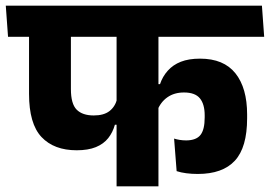

<svg xmlns="http://www.w3.org/2000/svg" viewBox="-44 -661 956 681"><path d="M-15.5 -530.5H893L885 -641H-23.5ZM228 -128Q268.5 -128 296 -139.2Q323.5 -150.5 339.8 -171Q356 -191.5 363.5 -218.5H379L371.5 -310Q364 -282 344 -266.8Q324 -251.5 288.5 -251.5Q248.5 -251.5 228 -272Q207.5 -292.5 207.5 -345V-568H59V-328Q59 -222 103.2 -175Q147.5 -128 228 -128ZM608.5 -333Q648 -333 665 -312.2Q682 -291.5 682 -252V-244.5Q682 -201.5 667.2 -182.5Q652.5 -163.5 617 -163Q604.5 -163 593.5 -164.8Q582.5 -166.5 573.5 -169.5L582.5 -54Q597.5 -49 616.8 -46.5Q636 -44 657.5 -44Q745.5 -44 789 -91Q832.5 -138 832.5 -241.5V-255Q832.5 -349 791 -401Q749.5 -453 665.5 -453Q625.5 -453 597.5 -442Q569.5 -431 551 -410.2Q532.5 -389.5 523.5 -362.5H507.5L514 -269Q525.5 -299 549.8 -316Q574 -333 608.5 -333ZM518 -568H369.5V0H518Z"/></svg>

Font: Anek Devanagari
Style: Bold
Weight: 700
Designer: Kailash Malviya (Devanagari) & Yesha Goshar (Latin)
Foundry: Ek Type
Version: Version 1.003